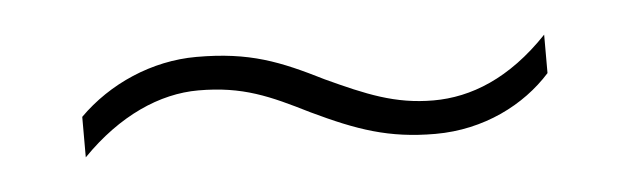

<svg xmlns="http://www.w3.org/2000/svg" viewBox="-25 -447 620 189"><g transform="rotate(-5 285.0 -353.0)"><path d="M279 -337C323 -316 354 -305 400 -305C448 -305 489 -326 515 -355V-393C477 -353 438 -338 401 -338C363 -338 335 -350 296 -368C254 -389 225 -401 172 -401C128 -401 85 -382 55 -352V-312C92 -350 133 -368 171 -368C215 -368 241 -356 279 -337Z"/></g></svg>

Font: Noto Sans Georgian ExtraLight
Style: Regular
Weight: 200
Designer: Monotype Design Team, Akaki Razmadze
Foundry: Google LLC
Version: Version 2.005